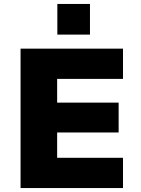

<svg xmlns="http://www.w3.org/2000/svg" viewBox="-20 -951 714 971"><path d="M84 0V-705H602V-552H269V-432H580V-281H269V-153H602V0ZM270 -776V-931H435V-776Z"/></svg>

Font: Nunito Sans 7pt Black
Style: Regular
Weight: 900
Designer: Vernon Adams
Foundry: Vernon Adams
Version: Version 3.101;gftools[0.9.27]